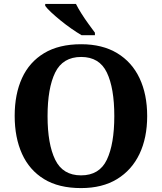

<svg xmlns="http://www.w3.org/2000/svg" viewBox="-20 -951 827 981"><path d="M394.1 10Q280 10 205 -36Q130 -82 92.5 -165Q55 -248 55 -359Q55 -470 92.5 -552Q130 -634 205.6 -679.5Q281.1 -725 394.7 -725Q503 -725 578.5 -679.5Q654 -634 693 -551.5Q732 -469 732 -358Q732 -247 692.7 -164.5Q653.4 -82 578.1 -36Q502.8 10 394.1 10ZM394.1 -55Q488 -55 526 -135.1Q564 -215.2 564 -358Q564 -501 525.9 -580.5Q487.8 -660 394.8 -660Q301 -660 262 -580.5Q223 -501 223 -357.5Q223 -215 262 -135Q301 -55 394.1 -55ZM397 -771Q373 -785 345 -804.5Q317 -824 290 -846Q263 -868 241.5 -888Q220 -908 211 -921V-931H368Q379 -909 396 -882Q413 -855 432 -829Q451 -803 465 -784V-771Z"/></svg>

Font: Noto Serif Test
Style: Regular
Weight: 400
Version: Version 1.000